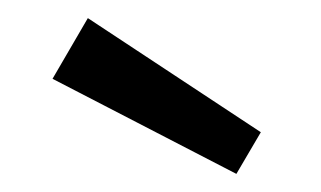

<svg xmlns="http://www.w3.org/2000/svg" viewBox="-20 -829 354 212"><path d="M241 -637 38 -742 77 -809 268 -683Z"/></svg>

Font: Fauna One
Style: Regular
Weight: 400
Designer: Eduardo Rodriguez Tunni
Foundry: Eduardo Rodriguez Tunni
Version: Version 2.001; ttfautohint (v1.8.4.7-5d5b);gftools[0.9.23]